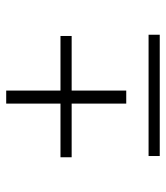

<svg xmlns="http://www.w3.org/2000/svg" viewBox="22 -563 535 619"><g transform="rotate(-90 289.5 -253.5)"><path d="M265 -114V-290H92V-326H265V-501H307V-326H483V-290H307V-114ZM96 -6V-42H487V-6Z"/></g></svg>

Font: Grenze Gotisch ExtraLight
Style: Regular
Weight: 200
Designer: Renata Polastri
Foundry: Omnibus-Type
Version: Version 1.001